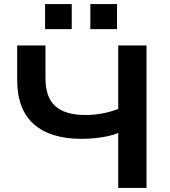

<svg xmlns="http://www.w3.org/2000/svg" viewBox="-20 -930 840 950"><path d="M565 0V-272Q544 -263 514.5 -256.5Q485 -250 451.5 -246.5Q418 -243 384 -243Q229 -243 147 -316Q65 -389 65 -535V-705H205V-543Q205 -448 254 -404.5Q303 -361 403 -361Q443 -361 485 -368.5Q527 -376 565 -391V-705H705V0ZM427 -786V-910H559V-786ZM203 -786V-910H335V-786Z"/></svg>

Font: Nunito Sans 10pt SemiExpanded
Style: Bold
Weight: 700
Width: 6
Designer: Vernon Adams
Foundry: Vernon Adams
Version: Version 3.101;gftools[0.9.27]